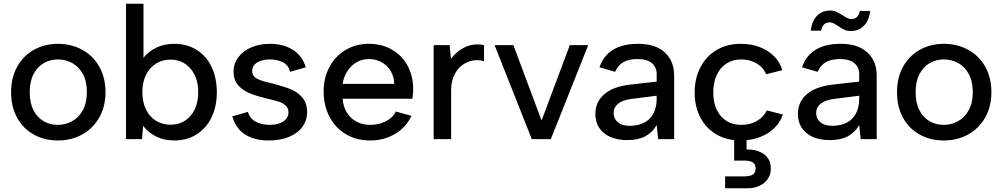

<svg xmlns="http://www.w3.org/2000/svg" viewBox="-20 -740 5331 1021"><path d="M39 -250Q39 -327 71.5 -385.5Q104 -444 161 -475.5Q218 -507 288 -507Q359 -507 417 -475.5Q475 -444 508 -385.5Q541 -327 541 -250Q541 -173 507.5 -114.5Q474 -56 416.5 -24.5Q359 7 288 7Q216 7 159.5 -24.5Q103 -56 71 -114Q39 -172 39 -250ZM442 -250Q442 -307 421 -346Q400 -385 364.5 -404.5Q329 -424 288 -424Q247 -424 213 -404.5Q179 -385 158.5 -346Q138 -307 138 -250Q138 -193 158 -154Q178 -115 212 -95.5Q246 -76 288 -76Q328 -76 363.5 -95.5Q399 -115 420.5 -154Q442 -193 442 -250Z M741 -71 735 0H650V-720H743V-433Q770 -467 812 -487Q854 -507 907 -507Q974 -507 1025.5 -475Q1077 -443 1105 -384.5Q1133 -326 1133 -250Q1133 -173 1104.5 -115Q1076 -57 1025 -25Q974 7 907 7Q852 7 809.5 -14.5Q767 -36 741 -71ZM1034 -250Q1034 -327 993 -375Q952 -423 886 -423Q844 -423 810 -402Q776 -381 756.5 -342Q737 -303 737 -250Q737 -197 756.5 -157.5Q776 -118 810 -97.5Q844 -77 886 -77Q953 -77 993.5 -124.5Q1034 -172 1034 -250Z M1215 -121 1298 -145Q1310 -108 1341.5 -92Q1373 -76 1413 -76Q1460 -76 1487 -94.5Q1514 -113 1514 -143Q1514 -165 1498.5 -179Q1483 -193 1460.5 -200Q1438 -207 1399 -216Q1390 -219 1380 -221Q1335 -232 1302 -246.5Q1269 -261 1245.5 -288Q1222 -315 1222 -358Q1222 -402 1247.5 -436Q1273 -470 1317 -488.5Q1361 -507 1416 -507Q1487 -507 1537.5 -475Q1588 -443 1606 -382L1522 -358Q1515 -393 1485 -408.5Q1455 -424 1415 -424Q1373 -424 1347 -407.5Q1321 -391 1321 -362Q1321 -337 1341.5 -324.5Q1362 -312 1404 -302L1433 -295Q1490 -280 1526 -265.5Q1562 -251 1587.5 -221.5Q1613 -192 1613 -144Q1613 -100 1588.5 -66Q1564 -32 1517.5 -12.5Q1471 7 1409 7Q1334 7 1284.5 -24Q1235 -55 1215 -121Z M1701 -254Q1701 -326 1732 -384Q1763 -442 1818 -474.5Q1873 -507 1941 -507Q2010 -507 2063.5 -476.5Q2117 -446 2147 -391.5Q2177 -337 2177 -267V-253Q2176 -244 2175 -234.5Q2174 -225 2173 -215H1802Q1805 -173 1824.5 -141.5Q1844 -110 1876 -93Q1908 -76 1948 -76Q1995 -76 2032.5 -95.5Q2070 -115 2085 -147L2168 -124Q2140 -63 2081 -28Q2022 7 1948 7Q1876 7 1820 -26Q1764 -59 1732.5 -118.5Q1701 -178 1701 -254ZM1941 -426Q1906 -426 1877 -409.5Q1848 -393 1828 -363Q1808 -333 1802 -294H2076Q2076 -331 2058 -361.5Q2040 -392 2009.5 -409Q1979 -426 1941 -426Z M2286 -500H2371L2378 -427Q2404 -462 2440.5 -483Q2477 -504 2518 -504Q2538 -504 2554 -500V-415Q2534 -420 2517 -420Q2481 -420 2449.5 -401.5Q2418 -383 2398.5 -346.5Q2379 -310 2379 -260V0H2286Z M2610 -500H2710L2860 -99L3010 -500H3108L2909 0H2808Z M3146 -134Q3146 -198 3193.5 -239Q3241 -280 3331 -290L3472 -306V-346Q3472 -382 3446.5 -404Q3421 -426 3369 -426Q3323 -426 3294 -409Q3265 -392 3251 -358L3168 -382Q3188 -443 3239.5 -475Q3291 -507 3373 -507Q3466 -507 3515.5 -461Q3565 -415 3565 -338V0H3480L3472 -75Q3449 -35 3411 -15Q3373 5 3316 5Q3263 5 3225 -12Q3187 -29 3166.5 -60Q3146 -91 3146 -134ZM3472 -217V-231L3338 -214Q3291 -208 3267 -188.5Q3243 -169 3243 -139Q3243 -109 3265.5 -90Q3288 -71 3327 -71Q3397 -71 3434.5 -109Q3472 -147 3472 -217Z M3674 -248Q3674 -324 3705 -383Q3736 -442 3791.5 -474.5Q3847 -507 3918 -507Q4001 -507 4061 -469Q4121 -431 4140 -367L4054 -345Q4040 -381 4004 -402.5Q3968 -424 3922 -424Q3877 -424 3843.5 -402.5Q3810 -381 3791.5 -341.5Q3773 -302 3773 -249Q3773 -169 3813.5 -122.5Q3854 -76 3923 -76Q3969 -76 4004.5 -96.5Q4040 -117 4058 -153L4143 -131Q4121 -67 4060 -30Q3999 7 3916 7Q3845 7 3790 -25Q3735 -57 3704.5 -115Q3674 -173 3674 -248ZM3836 198H3936Q3968 198 3983 188.5Q3998 179 3998 156Q3998 133 3983 123.5Q3968 114 3936 114H3884V-27H3950V55Q4008 54 4043.5 80.5Q4079 107 4079 156Q4079 203 4044 232Q4009 261 3955 261H3836Z M4223 -134Q4223 -198 4270.5 -239Q4318 -280 4408 -290L4549 -306V-346Q4549 -382 4523.5 -404Q4498 -426 4446 -426Q4400 -426 4371 -409Q4342 -392 4328 -358L4245 -382Q4265 -443 4316.5 -475Q4368 -507 4450 -507Q4543 -507 4592.5 -461Q4642 -415 4642 -338V0H4557L4549 -75Q4526 -35 4488 -15Q4450 5 4393 5Q4340 5 4302 -12Q4264 -29 4243.5 -60Q4223 -91 4223 -134ZM4549 -217V-231L4415 -214Q4368 -208 4344 -188.5Q4320 -169 4320 -139Q4320 -109 4342.5 -90Q4365 -71 4404 -71Q4474 -71 4511.5 -109Q4549 -147 4549 -217ZM4394 -684Q4413 -684 4427 -677.5Q4441 -671 4460 -659Q4475 -649 4485.5 -644Q4496 -639 4509 -639Q4526 -639 4537.5 -650Q4549 -661 4552 -682H4608Q4601 -630 4573.5 -602.5Q4546 -575 4504 -575Q4485 -575 4470.5 -581.5Q4456 -588 4438 -601Q4422 -611 4412.5 -616Q4403 -621 4390 -621Q4373 -621 4361.5 -609.5Q4350 -598 4347 -577H4291Q4298 -630 4325.5 -657Q4353 -684 4394 -684Z M4750 -250Q4750 -327 4782.5 -385.5Q4815 -444 4872 -475.5Q4929 -507 4999 -507Q5070 -507 5128 -475.5Q5186 -444 5219 -385.5Q5252 -327 5252 -250Q5252 -173 5218.5 -114.5Q5185 -56 5127.5 -24.5Q5070 7 4999 7Q4927 7 4870.5 -24.5Q4814 -56 4782 -114Q4750 -172 4750 -250ZM5153 -250Q5153 -307 5132 -346Q5111 -385 5075.5 -404.5Q5040 -424 4999 -424Q4958 -424 4924 -404.5Q4890 -385 4869.5 -346Q4849 -307 4849 -250Q4849 -193 4869 -154Q4889 -115 4923 -95.5Q4957 -76 4999 -76Q5039 -76 5074.5 -95.5Q5110 -115 5131.5 -154Q5153 -193 5153 -250Z"/></svg>

Font: AF Albert Sans Medium
Style: Regular
Weight: 500
Designer: Andreas Rasmussen
Foundry: a.Foundry
Version: Version 1.300;Glyphs 3.2 (3231)